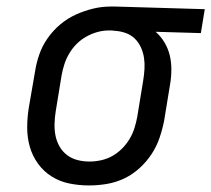

<svg xmlns="http://www.w3.org/2000/svg" viewBox="-20 -558 645 586"><path d="M252 8Q221 8 191.5 2Q162 -4 137.5 -19.5Q113 -35 96 -58.5Q79 -82 71 -110Q63 -138 63 -168.5Q63 -199 68 -230L87 -340Q91 -366 100 -392Q109 -418 125.5 -441.5Q142 -465 164 -483.5Q186 -502 211.5 -513.5Q237 -525 263.5 -531.5Q290 -538 317 -538Q321 -538 325 -538Q329 -538 333 -538L605 -530L593 -457L455 -461Q471 -447 482 -428.5Q493 -410 498 -389.5Q503 -369 503 -346Q503 -323 499 -300L481 -190Q476 -164 467 -137.5Q458 -111 442.5 -87.5Q427 -64 405.5 -44.5Q384 -25 358.5 -13Q333 -1 305.5 3.5Q278 8 252 8ZM253 -65Q271 -65 289 -69Q307 -73 323 -82Q339 -91 352.5 -104.5Q366 -118 375.5 -134Q385 -150 390.5 -167.5Q396 -185 399 -202L417 -312Q420 -330 421 -347.5Q422 -365 419.5 -381.5Q417 -398 410 -413.5Q403 -429 391 -440.5Q379 -452 363 -457.5Q347 -463 330 -464L321 -465Q318 -465 316 -465Q314 -465 312 -465Q294 -465 276.5 -460Q259 -455 243 -446Q227 -437 214 -424Q201 -411 191.5 -395Q182 -379 176.5 -362Q171 -345 168 -328L150 -218Q147 -199 146.5 -180Q146 -161 149.5 -143.5Q153 -126 162 -110.5Q171 -95 185 -84.5Q199 -74 216.5 -69.5Q234 -65 253 -65Z"/></svg>

Font: Iosevka Curly Slab Extended
Style: Italic
Weight: 400
Width: 7
Italic angle: -9°
Monospace: yes
Designer: Belleve Invis
Foundry: Belleve Invis
Version: Version 11.1.0; ttfautohint (v1.8.3)